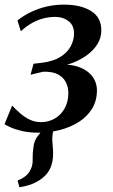

<svg xmlns="http://www.w3.org/2000/svg" viewBox="-26 -564 487 830"><path d="M58 245.5 50 216.5Q72.5 207 85.8 196Q99 185 106.5 168.5Q116 150.5 115.2 124.8Q114.5 99 118.5 73.5Q121 44.5 137 24.5Q153 4.5 164 -10.5L228.5 -47Q211.5 -27 205.5 -4.5Q199.5 18 200 42Q200.5 55.5 202.2 71.5Q204 87.5 203.5 102.5Q203.5 134.5 192.2 161.2Q181 188 154 208.5Q135 222.5 112.2 231.5Q89.5 240.5 58 245.5ZM140 9.5Q98 9.5 67.5 2Q37 -5.5 18.2 -14.2Q-0.5 -23 -6.5 -27L26.5 -107.5Q43 -90 62 -73.5Q81 -57 103.2 -46.5Q125.5 -36 150.5 -36Q184.5 -36 211.2 -51.8Q238 -67.5 253.8 -96Q269.5 -124.5 269.5 -161.5Q269.5 -187.5 258.5 -209Q247.5 -230.5 223.8 -242.8Q200 -255 161 -254L106 -241L119 -288.5L154.5 -292.5Q203.5 -298.5 234.2 -317.5Q265 -336.5 279.5 -363.5Q294 -390.5 294 -419.5Q294 -454.5 270.2 -472.8Q246.5 -491 213.5 -491Q188.5 -491 163.8 -485Q139 -479 114.2 -465.5Q89.5 -452 64 -429L49.5 -475.5Q77 -497.5 108.8 -512.5Q140.5 -527.5 176 -535.8Q211.5 -544 250 -544Q324 -544 368 -516.2Q412 -488.5 412 -433.5Q412 -401 395.5 -374Q379 -347 350.8 -326.2Q322.5 -305.5 287 -292Q251.5 -278.5 214.5 -273L214 -282Q271 -289 310.8 -275.8Q350.5 -262.5 371.8 -235.5Q393 -208.5 393 -173Q393 -128.5 372.2 -94.5Q351.5 -60.5 315.8 -37.5Q280 -14.5 234.5 -2.5Q189 9.5 140 9.5Z"/></svg>

Font: Merriweather 72pt Medium
Style: Italic
Weight: 500
Italic angle: -7.8°
Version: Version 2.101